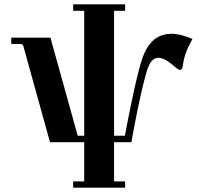

<svg xmlns="http://www.w3.org/2000/svg" viewBox="-20 -867 918 887"><path d="M32 -664H70C83 -664 86 -662 89 -650L211 -210H369V-29H318V0H558V-29H507V-210H587C597 -267 628 -436 658 -538C671 -580 687 -600 712 -600C728 -600 750 -590 770 -573C790 -556 805 -544 811 -544C818 -544 823 -551 824 -561C831 -609 841 -635 869 -687C840 -700 803 -711 773 -711C666 -711 639 -610 621 -541C595 -441 569 -303 557 -240H507V-817H558V-847H318V-817H369V-240H339L213 -693H32Z"/></svg>

Font: Monomakh Unicode
Style: Regular
Weight: 400
Version: Version 1.2